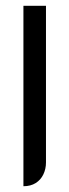

<svg xmlns="http://www.w3.org/2000/svg" viewBox="-20 -644 240 664"><path d="M61 0V-624H139V-82Q139 -60 130 -41Q121 -22 103.5 -11Q86 0 61 0Z"/></svg>

Font: Mada
Style: Regular
Weight: 400
Designer: Khaled Hosny
Version: Version 1.5